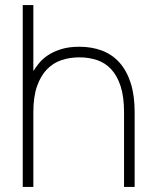

<svg xmlns="http://www.w3.org/2000/svg" viewBox="-20 -740 613 760"><path d="M471 -296Q471 -357 457.5 -398.5Q444 -440 420.5 -465.5Q397 -491 364.5 -502Q332 -513 294 -513Q256.5 -513 223.5 -502Q190.5 -491 165.8 -465.5Q141 -440 126.5 -398.5Q112 -357 112 -296V0H70V-720H112V-458.5Q121 -473.5 135 -490.5Q149 -507.5 170.5 -521.8Q192 -536 222.5 -545.5Q253 -555 294 -555Q343 -555 383.5 -539.8Q424 -524.5 452.8 -492.5Q481.5 -460.5 497.2 -411.8Q513 -363 513 -296V0H471Z"/></svg>

Font: Vela Sans ExtLt
Style: Regular
Weight: 200
Designer: Principal design: Mikhail Sharanda - project Manrope.
Design modification: Ravid Balaliev
Foundry: Mikhail Sharanda
Version: Version 1.001